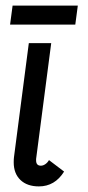

<svg xmlns="http://www.w3.org/2000/svg" viewBox="-20 -655 314 686"><path d="M109 -82Q109 -63 126 -63Q134 -63 142 -68.5Q150 -74 155 -83L209 -42Q176 11 119 11Q77 11 53 -12Q29 -35 29 -75Q29 -87 30 -94L83 -501H163L109 -87ZM25 -635H258L249 -567H16Z"/></svg>

Font: Bellota
Style: Bold Italic
Weight: 700
Italic angle: -7.5°
Designer: Kemie Guaida
Foundry: Kemie Guaida
Version: Version 4.001